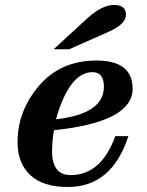

<svg xmlns="http://www.w3.org/2000/svg" viewBox="-20 -744 591 774"><path d="M253.9 9.8Q153.3 9.8 102.1 -38.1Q50.8 -85.9 50.8 -171.4Q50.8 -297.4 137.7 -398.7Q224.6 -500 368.7 -500Q514.6 -500 514.6 -386.2Q514.6 -252 197.8 -219.2Q189.9 -181.2 189.9 -130.4Q191.9 -38.1 264.6 -38.1Q388.2 -38.1 444.8 -195.3H497.6Q431.2 9.8 253.9 9.8ZM205.6 -263.2Q398.9 -284.7 398.9 -394.5Q398.9 -453.1 353 -453.1Q259.8 -453.1 205.6 -263.2ZM258.8 -545.4H196.3L330.1 -668.5Q390.6 -724.1 439.9 -724.1Q487.8 -724.1 487.8 -684.6Q487.8 -646.5 416.5 -615.2Z"/></svg>

Font: Munson
Style: Bold Italic
Weight: 700
Italic angle: -12°
Designer: Paul James MIller
Foundry: High-Logic / Made with FontCreator
Version: Version 2.10;May 5, 2019;FontCreator 11.5.0.2430 64-bit